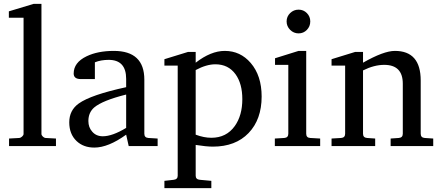

<svg xmlns="http://www.w3.org/2000/svg" viewBox="-20 -757 2290 995"><path d="M270 0H26.9V-39.1L80.1 -42Q86.9 -42.5 94.5 -49.3Q102.1 -56.2 102.1 -63V-665H25.9V-698.2L153.8 -736.8H194.8V-63Q194.8 -56.2 201.9 -49.3Q209 -42.5 215.8 -42L270 -39.1Z M796.9 0H647L633.8 -59.1Q541 7.8 468.8 7.8Q412.6 7.8 377 -25.9Q338.9 -62 338.9 -123Q338.9 -185.5 388.2 -220.7Q451.2 -265.6 633.8 -305.2V-348.1Q633.8 -446.8 543 -446.8Q503.4 -446.8 471.7 -434.1V-347.2H398.9Q361.8 -347.2 361.8 -376Q361.8 -433.1 428.7 -465.3Q486.8 -493.2 569.8 -493.2Q728 -493.2 728 -344.2V-64Q728 -43.5 749 -42L796.9 -39.1ZM633.8 -94.2V-267.1Q511.2 -236.3 468.3 -200.2Q438 -173.8 438 -129.9Q438 -97.2 457.5 -75.2Q478 -50.8 512.7 -50.8Q562 -50.8 633.8 -94.2Z M1335.9 -256.8Q1335.9 -138.2 1268.3 -67.6Q1200.7 2.9 1083 2.9Q1049.8 2.9 994.1 -5.9V153.8Q994.1 172.9 1016.1 174.8L1075.2 180.2V217.8H832V180.2L879.9 174.8Q900.9 172.4 900.9 153.8V-417H832V-450.2L954.1 -487.8H994.1V-432.1Q1072.8 -493.2 1145 -493.2Q1225.6 -493.2 1279.3 -430.7Q1335.9 -364.7 1335.9 -256.8ZM1235.8 -243.2Q1235.8 -323.2 1200.7 -372.1Q1163.1 -423.8 1096.2 -423.8Q1049.8 -423.8 994.1 -394V-59.1Q1037.1 -43 1075.2 -43Q1153.3 -43 1196.8 -104Q1235.8 -158.7 1235.8 -243.2Z M1587.9 -646Q1587.9 -620.1 1570.3 -602.1Q1552.7 -584 1527.3 -584Q1502 -584 1483.6 -602.3Q1465.3 -620.6 1465.3 -646Q1465.3 -671.4 1483.6 -689.2Q1502 -707 1527.3 -707Q1552.7 -707 1570.3 -689.2Q1587.9 -671.4 1587.9 -646ZM1639.2 0H1404.3V-39.1L1453.1 -42Q1474.1 -43.5 1474.1 -64V-420.9H1405.3V-455.1L1527.3 -493.2H1566.9V-64Q1566.9 -43 1587.9 -42L1639.2 -39.1Z M2225.1 0H2004.4V-39.1L2046.4 -42Q2067.4 -43.5 2067.4 -64V-323.2Q2067.4 -420.9 1971.2 -420.9Q1918.9 -420.9 1861.3 -392.1V-64Q1861.3 -43.5 1882.3 -42L1924.3 -39.1V0H1698.2V-39.1L1747.6 -42Q1768.6 -43.5 1768.6 -64V-417H1698.2V-450.2L1820.3 -487.8H1861.3V-432.1Q1968.3 -493.2 2026.4 -493.2Q2160.2 -493.2 2160.2 -339.8V-64Q2160.2 -43.5 2181.2 -42L2225.1 -39.1Z"/></svg>

Font: Ezra SIL SR
Style: Regular
Weight: 400
Designer: Development by SIL's NRSI team. OpenType tables by Ralph Hancock ( hancock@dircon.co.uk ).
Foundry: Development by SIL's NRSI team.
Version: Version 2.51; 2007